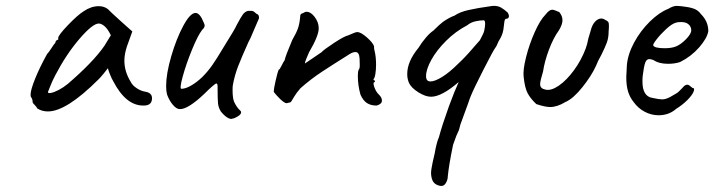

<svg xmlns="http://www.w3.org/2000/svg" viewBox="-20 -405 2429 653"><path d="M91 -57Q91 -68 86 -74Q84 -76 84 -83Q84 -99 99.5 -137.5Q115 -176 140 -221Q146 -227 155.5 -242Q165 -257 168 -259Q168 -263 171 -266.5Q174 -270 178 -270V-276Q178 -285 211 -319.5Q244 -354 265 -367Q290 -384 316 -384Q334 -384 347 -374Q352 -368 393 -331L430 -298L412 -248Q403 -221 403 -199Q403 -161 425 -126Q430 -115 445 -105Q460 -95 475 -93Q497 -89 497 -71Q497 -51 479 -47Q475 -46 467 -46Q408 -46 365 -129Q361 -135 354.5 -151Q348 -167 347 -173Q341 -165 332 -154Q323 -143 315 -135Q206 -26 143 -26Q123 -26 107 -36Q104 -42 97.5 -48.5Q91 -55 91 -57ZM211 -120Q297 -194 335 -249L357 -285Q347 -306 336 -315.5Q325 -325 316 -325Q295 -325 250 -272.5Q205 -220 168 -149Q159 -132 152 -114.5Q145 -97 143 -92Q143 -87 153.5 -89Q164 -91 179.5 -99Q195 -107 211 -120Z M731 -26Q723 -39 721.5 -53Q720 -67 720 -111Q720 -121 716 -121Q713 -121 702 -111.5Q691 -102 675 -86Q649 -61 627 -47Q605 -33 591 -34Q580 -34 567.5 -49Q555 -64 548 -84Q545 -96 545 -112Q545 -154 562.5 -214Q580 -274 603.5 -317.5Q627 -361 645 -361Q660 -361 673 -328Q676 -322 676 -318Q676 -311 668 -304Q653 -285 633 -236Q613 -187 601.5 -145Q590 -103 597 -103Q611 -103 630 -114Q649 -125 668 -143Q687 -162 702 -183.5Q717 -205 739 -242Q781 -309 785 -320Q800 -348 806.5 -356.5Q813 -365 823 -368H837Q843 -367 851 -359Q858 -356 859.5 -352.5Q861 -349 861 -343L845 -306L836 -285Q835 -281 825 -262Q802 -211 790 -180Q778 -149 772 -116Q771 -111 771 -99Q771 -69 777 -57Q786 -39 795 -31Q800 -27 800 -23Q800 -16 788.5 -9Q777 -2 772 -2Q765 2 753.5 -5Q742 -12 731 -26Z M1206 -83Q1197 -115 1197 -147Q1197 -162 1200 -168Q1204 -172 1203.5 -185.5Q1203 -199 1203 -205Q1202 -228 1189 -228Q1180 -228 1169 -221Q1113 -186 1075 -161Q1037 -136 1002 -105Q988 -89 981 -77Q974 -65 971 -60.5Q968 -56 963 -56Q957 -54 955 -54Q950 -54 943 -59.5Q936 -65 934 -67Q930 -71 921 -80.5Q912 -90 911 -94Q911 -102 917.5 -131Q924 -160 928 -168Q931 -168 937 -180.5Q943 -193 948 -200Q951 -215 974 -269Q988 -293 993.5 -309Q999 -325 1001 -349V-351Q1001 -355 1004 -357.5Q1007 -360 1010 -360Q1017 -365 1023 -365Q1036 -365 1049 -349Q1064 -330 1064 -309Q1064 -283 1031 -227Q1028 -220 1022.5 -207Q1017 -194 1017 -189L1073 -227Q1081 -236 1116 -259Q1151 -282 1165 -285Q1189 -296 1195 -296Q1207 -296 1227.5 -278Q1248 -260 1252 -248Q1252 -237 1254 -232Q1259 -212 1259 -185Q1259 -167 1256.5 -152.5Q1254 -138 1250 -136Q1250 -135 1251 -133Q1252 -131 1255 -131V-126Q1247 -126 1253 -109Q1259 -92 1269 -83Q1279 -73 1279 -63Q1279 -51 1261 -46Q1241 -46 1228 -54.5Q1215 -63 1206 -83Z M1711 -351Q1711 -341 1701 -341Q1697 -341 1695.5 -331.5Q1694 -322 1692 -304Q1689 -285 1676 -265L1675 -263Q1668 -246 1665 -243Q1659 -236 1625.5 -170.5Q1592 -105 1581 -78Q1579 -74 1572 -53L1546 18L1541 37L1532 57Q1528 69 1524 79Q1520 89 1520 92Q1507 155 1503 194Q1503 208 1495 219.5Q1487 231 1472 226Q1459 222 1453 212.5Q1447 203 1446 185Q1446 172 1451.5 147Q1457 122 1459 114Q1460 106 1464 89Q1468 72 1473 61Q1483 23 1507 -44Q1527 -98 1540 -126Q1482 -76 1446 -76Q1427 -76 1403 -91Q1379 -106 1371 -123Q1365 -137 1365 -153Q1365 -196 1403 -242Q1414 -260 1428 -276.5Q1442 -293 1454 -301Q1475 -322 1487 -331Q1509 -346 1526 -352Q1543 -364 1574 -371Q1605 -378 1649 -384Q1653 -385 1661 -385Q1674 -385 1684.5 -379Q1695 -373 1707 -362Q1711 -354 1711 -351ZM1444 -128Q1459 -128 1484 -143.5Q1509 -159 1538 -188Q1561 -209 1590 -243Q1589 -242 1612 -268Q1615 -274 1620.5 -284.5Q1626 -295 1627 -301Q1630 -316 1630 -324Q1630 -336 1625 -336Q1613 -336 1597 -332.5Q1581 -329 1569 -319Q1529 -298 1497 -266Q1465 -234 1447 -201.5Q1429 -169 1429 -146Q1429 -128 1444 -128Z M1761 -143Q1758 -166 1769 -210Q1780 -254 1798.5 -295.5Q1817 -337 1835 -355Q1848 -372 1858 -372Q1864 -372 1882 -364Q1893 -351 1893 -336Q1893 -322 1881 -302Q1862 -276 1847 -236Q1832 -196 1827 -162Q1817 -129 1817 -119Q1817 -111 1821.5 -106.5Q1826 -102 1836 -100Q1855 -96 1881 -114Q1907 -132 1932 -166Q1957 -200 1972 -240Q1977 -253 1981 -274Q1988 -298 1989 -301Q1994 -321 2004 -331.5Q2014 -342 2025 -342Q2032 -342 2039 -337Q2046 -334 2048.5 -330.5Q2051 -327 2051 -318Q2051 -307 2050 -299Q2050 -277 2044 -260.5Q2038 -244 2025 -218Q2014 -199 2007 -181Q1991 -146 1960 -107.5Q1929 -69 1903 -58Q1875 -41 1851 -41Q1834 -41 1804 -51Q1784 -70 1774.5 -88Q1765 -106 1761 -143Z M2220 -13Q2195 -13 2172.5 -25Q2150 -37 2135 -58Q2122 -74 2116 -94Q2110 -114 2110 -143Q2110 -153 2112 -183Q2115 -220 2136.5 -260Q2158 -300 2190 -331.5Q2222 -363 2253 -375Q2269 -385 2282 -385Q2289 -385 2296 -384Q2303 -383 2311 -382Q2333 -379 2344.5 -373.5Q2356 -368 2364 -357Q2389 -332 2389 -299Q2385 -275 2358 -244Q2331 -213 2293 -194Q2275 -188 2252 -188Q2221 -188 2202 -201Q2193 -204 2188 -204Q2179 -204 2174.5 -192Q2170 -180 2166 -148Q2165 -141 2165 -128Q2165 -77 2199 -72Q2222 -67 2232 -67Q2244 -67 2259 -75L2278 -86Q2284 -89 2289 -94Q2294 -99 2298 -103Q2300 -105 2304 -109.5Q2308 -114 2311.5 -115.5Q2315 -117 2318 -117Q2322 -117 2327 -112.5Q2332 -108 2335 -106Q2344 -106 2339 -93.5Q2334 -81 2317.5 -64.5Q2301 -48 2280 -35Q2255 -13 2220 -13ZM2331 -302Q2331 -314 2322 -322Q2313 -330 2297 -330Q2285 -330 2279 -328Q2265 -324 2246 -306.5Q2227 -289 2213 -271Q2199 -253 2202 -250Q2207 -241 2241 -241Q2264 -241 2279 -247Q2296 -254 2313.5 -272Q2331 -290 2331 -302Z"/></svg>

Font: Caveat
Style: Regular
Weight: 400
Designer: Pablo Impallari
Foundry: Pablo Impallari
Version: Version 1.500; ttfautohint (v1.6)